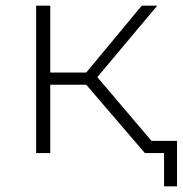

<svg xmlns="http://www.w3.org/2000/svg" viewBox="-20 -542 647 680"><path d="M493 0 269 -261 311 -285 553 0ZM108 0V-522H158V0ZM142 -242V-285H306V-242ZM314 -256 268 -264 482 -522H537ZM561 118V-14L575 0H494V-43H607V118Z"/></svg>

Font: MOST Montserrat Light
Style: Regular
Weight: 300
Designer: Julieta Ulanovsky
Foundry: Julieta Ulanovsky
Version: Version 8.000;March 11, 2024;FontCreator 15.0.0.2926 64-bit